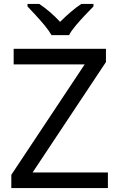

<svg xmlns="http://www.w3.org/2000/svg" viewBox="-20 -964 612 984"><path d="M533 0H38V-68L414 -634H50V-714H523V-646L147 -80H533ZM244 -784Q231 -807 209 -833.5Q187 -860 163 -886Q139 -912 121 -931V-944H181Q207 -927 235 -903Q263 -879 288 -852Q315 -879 343 -903Q371 -927 397 -944H459V-931Q440 -912 415.5 -886Q391 -860 368.5 -833.5Q346 -807 334 -784Z"/></svg>

Font: Noto Sans Tangsa
Style: Regular
Weight: 400
Designer: David Williams
Foundry: Google LLC
Version: Version 1.504